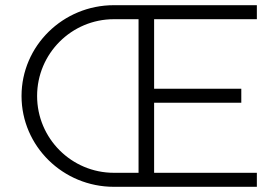

<svg xmlns="http://www.w3.org/2000/svg" viewBox="-20 -720 1070 740"><path d="M514 -646V-54H419C255.6 -54 123 -186.6 123 -350C123 -513.4 255.6 -646 419 -646ZM970 -700H419C222.5 -700 63 -543.2 63 -350C63 -156.8 222.5 0 419 0H970V-54H574V-324H910V-378H574V-646H970Z"/></svg>

Font: Resamitz
Style: Regular
Weight: 500
Designer: gluk
Foundry: gluk
Version: Version 0.047